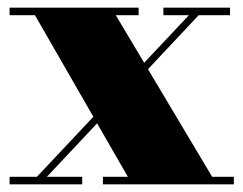

<svg xmlns="http://www.w3.org/2000/svg" viewBox="-20 -480 633 500"><path d="M248 0V-19.5H313L71 -440.5H5V-460H341V-440.5H281.5L532.5 -19.5H589V0ZM5 0V-19.5H76L472 -440.5H405.5V-460H579V-440.5H497.5L102 -19.5H194V0Z"/></svg>

Font: Bodoni Moda Black
Style: Regular
Weight: 900
Version: Version 2.005